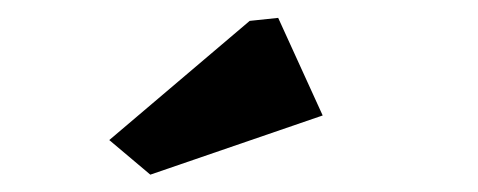

<svg xmlns="http://www.w3.org/2000/svg" viewBox="-20 -714 540 217"><path d="M262.2 -690.4 294.4 -693.8 344.7 -583.5 149.9 -516.6 103.5 -555.7Z"/></svg>

Font: Lapsus Pro (theguybrush.com)
Style: Bold
Weight: 700
Designer: Jose Roses
Version: Version 1.00 February 9, 2018, initial release